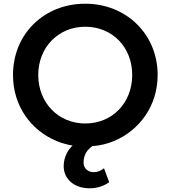

<svg xmlns="http://www.w3.org/2000/svg" viewBox="-20 -777 918 1034"><path d="M462 237C507 237 540 224 568 204L540 129C521 144 506 150 483 150C456 150 430 131 430 99C430 64 444 37 467 18C470 15 474 13 477 10C518 7 556 -2 593 -17C732 -75 829 -208 829 -373C829 -593 660 -757 439 -757C217 -757 50 -594 50 -373C50 -208 145 -75 286 -17C313 -6 342 2 371 7C358 19 347 33 340 48C329 69 323 93 323 118C323 186 378 237 462 237ZM439 -112C295 -112 186 -223 186 -373C186 -523 295 -633 439 -633C585 -633 692 -523 692 -373C692 -223 585 -112 439 -112Z"/></svg>

Font: Plus Jakarta Sans
Style: Bold
Weight: 700
Designer: Gumpita Rahayu
Foundry: Tokotype
Version: Version 2.071;gftools[0.9.30]